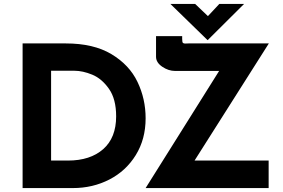

<svg xmlns="http://www.w3.org/2000/svg" viewBox="-20 -957 1438 977"><path d="M95 -736H315Q456 -736 547 -681.5Q638 -627 679.5 -540.5Q721 -454 721 -355Q721 -249 671 -168Q621 -87 536.5 -43.5Q452 0 351 0H95ZM326 -140Q439 -140 505 -198Q571 -256 571 -365Q571 -453 534.5 -505Q498 -557 449.5 -577Q401 -597 358 -597H240V-140ZM970 -140H1347V0H721L1095 -596H871Q837 -596 805.5 -617.5Q774 -639 774 -668V-773H907V-759Q907 -742 911 -738.5Q915 -735 924 -735.5Q933 -736 939 -736H1348ZM1222 -937 1037 -753H1036L847 -937H973L1038 -875L1096 -937Z"/></svg>

Font: Josefin Sans
Style: Bold
Weight: 700
Designer: Santiago Orozco
Foundry: Typemade
Version: Version 2.000